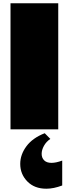

<svg xmlns="http://www.w3.org/2000/svg" viewBox="-20 -799 425 1186"><path d="M44.9 0ZM256.3 23.9 291 59.1Q266.1 75.7 251.7 101.3Q237.3 127 237.3 151.4Q237.3 175.8 252.7 191.4Q268.1 207 298.3 207Q326.2 207 364.3 192.9V346.7Q311.5 366.7 266.1 366.7Q192.9 366.7 148.9 321.8Q105 276.9 105 213.4Q105 156.2 143.1 104.7Q181.2 53.2 256.3 23.9ZM339.8 -778.8V0H44.9V-778.8Z"/></svg>

Font: Coda ExtraBold
Style: Regular
Weight: 800
Version: Version 2.001; ttfautohint (v0.8) -r 50 -G 200 -x